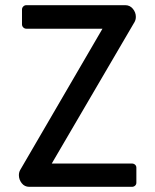

<svg xmlns="http://www.w3.org/2000/svg" viewBox="-20 -722 600 742"><path d="M93 0Q75 0 64 -14Q53 -28 53 -45Q53 -56 58 -65L376 -611H82Q75 -611 70 -616Q65 -621 65 -628V-685Q65 -692 70 -697Q75 -702 82 -702H464Q482 -702 493.5 -688Q505 -674 505 -657Q505 -646 500 -637L180 -90H490Q497 -90 502 -85.5Q507 -81 507 -74V-16Q507 -9 502 -4.5Q497 0 490 0Z"/></svg>

Font: Miriam Libre Medium
Style: Regular
Weight: 500
Version: Version 2.000